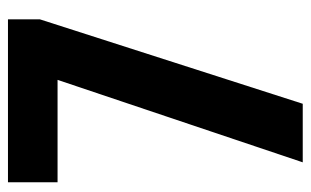

<svg xmlns="http://www.w3.org/2000/svg" viewBox="-169 -611 780 482"><g transform="rotate(-90 221.0 -370.0)"><path d="M54.5 0 261.5 -615.5H4.5V-740H413.5V-660L201.5 0Z"/></g></svg>

Font: Encode Sans Condensed
Style: Bold
Weight: 700
Width: 3
Designer: Multiple Designers
Foundry: Impallari Type
Version: Version 3.000; ttfautohint (v1.8.3) -l 8 -r 50 -G 200 -x 14 